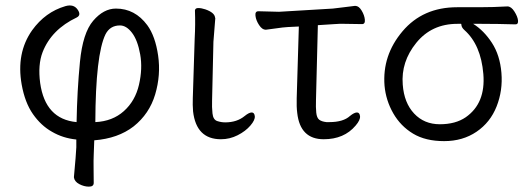

<svg xmlns="http://www.w3.org/2000/svg" viewBox="-20 -509 1973 717"><path d="M330 174Q330 188 312 188Q294 188 276 178.5Q258 169 256 153Q264 66 265 41V12Q215 7 174 -17Q133 -40 103 -83Q73 -126 61 -193Q40 -311 100 -396Q149 -464 224 -486Q255 -495 270 -473Q284 -453 267 -444Q172 -399 139 -314Q121 -267 130 -199Q149 -64 266 -53Q268 -169 278.5 -277.5Q289 -386 328 -431.5Q367 -477 413 -477Q484 -477 530 -415Q560 -374 570.5 -301.5Q581 -229 559.5 -156.5Q538 -84 479 -37Q421 8 332 15L330 69Q329 90 329.5 120Q330 150 330 174ZM336 -53Q400 -56 442.5 -94Q485 -132 499 -192.5Q513 -253 503.5 -306Q494 -359 473 -386.5Q452 -414 428 -414Q391 -414 374 -381Q337 -305 336 -53Z M805 11Q713 11 701 -93Q699 -117 700 -143L707 -364Q710 -419 708 -470Q709 -479 720.5 -479Q732 -479 747 -474Q781 -462 783 -444L784 -441L777 -353L772 -135Q771 -109 773.5 -85.5Q776 -62 791 -57Q806 -52 821 -52Q865 -52 894 -76Q910 -89 920 -89Q930 -89 931.5 -75Q933 -61 915 -40Q897 -19 867.5 -4Q838 11 805 11Z M1189 11Q1101 11 1090 -87Q1087 -110 1088 -142L1096 -410L1055 -408Q1037 -407 1010.5 -403Q984 -399 973 -398H972Q959 -398 947.5 -415.5Q936 -433 934 -450Q932 -467 945 -467L1022 -465L1223 -477Q1244 -479 1268.5 -482.5Q1293 -486 1305 -487H1307Q1320 -487 1330.5 -469.5Q1341 -452 1342.5 -435.5Q1344 -419 1332 -419L1267 -420Q1257 -420 1247 -420Q1237 -420 1229 -419L1167 -415L1160 -136Q1159 -108 1161 -88.5Q1163 -69 1172 -62Q1181 -55 1199 -53H1210Q1262 -53 1287 -76Q1303 -89 1313 -89Q1323 -89 1324.5 -75Q1326 -61 1308 -40Q1265 11 1189 11Z M1416 -189Q1407 -302 1483 -392Q1559 -482 1687 -482H1769Q1823 -482 1874 -485H1875Q1889 -485 1901 -466Q1913 -447 1914.5 -432.5Q1916 -418 1905 -418Q1838 -420 1778 -420H1747Q1787 -395 1817 -349Q1847 -303 1852.5 -237Q1858 -171 1834.5 -111.5Q1811 -52 1759.5 -17Q1708 18 1638.5 18Q1569 18 1522.5 -10Q1476 -38 1448.5 -86Q1421 -134 1416 -189ZM1719 -71Q1794 -123 1785 -232.5Q1776 -342 1714 -397Q1703 -407 1703 -417L1702 -420H1688Q1592 -420 1534.5 -349Q1477 -278 1484 -193Q1489 -125 1526.5 -85Q1564 -45 1622.5 -45Q1681 -45 1719 -71Z"/></svg>

Font: LXGW WenKai TC
Style: Regular
Weight: 400
Designer: LXGW / Fontworks Inc.
Foundry: LXGW / Fontworks Inc.
Version: Version 1.330